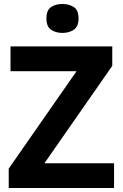

<svg xmlns="http://www.w3.org/2000/svg" viewBox="-20 -948 619 968"><path d="M555 0H24V-98L366 -589H33V-714H546V-616L204 -125H555ZM295 -928Q328 -928 352 -912.5Q376 -897 376 -855Q376 -814 352 -798Q328 -782 295 -782Q261 -782 237.5 -798Q214 -814 214 -855Q214 -897 237.5 -912.5Q261 -928 295 -928Z"/></svg>

Font: Noto Sans Armenian
Style: Regular
Weight: 400
Designer: Monotype Design Team
Foundry: Monotype Imaging Inc.
Version: Version 2.007